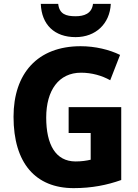

<svg xmlns="http://www.w3.org/2000/svg" viewBox="-20 -963 715 993"><path d="M553 -943H461C455 -892 414 -879 371 -879C321 -879 287 -890 281 -943H191C195 -835 262 -771 371 -771C475 -771 548 -840 553 -943ZM335 -409V-275H449V-137C428 -132 402 -128 371 -128C267 -128 219 -216 219 -355C219 -496 284 -587 399 -587C455 -587 507 -572 550 -548L601 -679C546 -706 473 -724 397 -724C174 -724 50 -583 50 -359C50 -119 164 10 361 10C455 10 534 -6 607 -32V-409Z"/></svg>

Font: Noto Sans Gurmukhi UI SemiCondensed ExtraBold
Style: Regular
Weight: 800
Width: 4
Designer: Jelle Bosma - Monotype Design Team
Foundry: Monotype Imaging Inc.
Version: Version 2.004